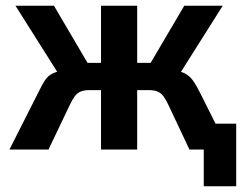

<svg xmlns="http://www.w3.org/2000/svg" viewBox="-20 -521 872 669"><path d="M690 128V0H660V-90H803V128ZM13 0 112 -196Q127 -227 137.5 -242.5Q148 -258 164.5 -265.5Q181 -273 210 -278L195 -246L34 -501H168L285 -302H332V-501H458V-302H505L622 -501H756L595 -246L580 -278Q609 -273 624.5 -265Q640 -257 651.5 -241.5Q663 -226 678 -196L776 0H640L567 -155Q558 -174 549.5 -185.5Q541 -197 529 -202Q517 -207 499 -207H458V0H332V-207H291Q273 -207 261 -202Q249 -197 240.5 -185.5Q232 -174 223 -155L149 0Z"/></svg>

Font: Nunito Sans 7pt Condensed
Style: Bold
Weight: 700
Width: 3
Designer: Vernon Adams
Foundry: Vernon Adams
Version: Version 3.101;gftools[0.9.27]